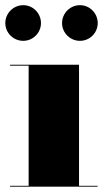

<svg xmlns="http://www.w3.org/2000/svg" viewBox="-23 -704 388 724"><path d="M211 -617C211 -580 241.5 -550 278.5 -550C315.5 -550 345.5 -580 345.5 -617C345.5 -654 315.5 -684.5 278.5 -684.5C241.5 -684.5 211 -654 211 -617ZM-3 -617C-3 -580 27.5 -550 64.5 -550C101.5 -550 131.5 -580 131.5 -617C131.5 -654 101.5 -684.5 64.5 -684.5C27.5 -684.5 -3 -654 -3 -617ZM15 -3.5V0H345V-3.5H275V-460H15V-456.5H85V-3.5Z"/></svg>

Font: Bodoni* 48pt Fatface
Style: Regular
Weight: 900
Version: Version 2.3